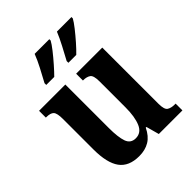

<svg xmlns="http://www.w3.org/2000/svg" viewBox="-217 -887 1018 1018"><g transform="rotate(-45 292.0 -378.0)"><path d="M229 10Q152 10 117 -38Q82 -86 82 -187V-416Q82 -459 70 -472Q58 -485 26 -485H23V-536H220V-210Q220 -141 232.5 -105.5Q245 -70 283 -70Q324 -70 342 -112Q360 -154 360 -225V-420Q360 -464 344.5 -474.5Q329 -485 304 -485H301V-536H497V-115Q497 -71 513 -61Q529 -51 554 -51H562V0H385L365 -73H360Q339 -29 306.5 -9.5Q274 10 229 10ZM313 -619Q332 -654 352.5 -693Q373 -732 387 -766H496V-756Q487 -739 465 -711Q443 -683 417.5 -654Q392 -625 372 -606H313ZM147 -619Q166 -654 186.5 -693Q207 -732 220 -766H330V-756Q321 -739 299 -711Q277 -683 251.5 -654Q226 -625 207 -606H147Z"/></g></svg>

Font: Noto Serif Khmer Condensed
Style: Bold
Weight: 700
Width: 3
Designer: Danh Hong and the Monotype Design Team
Foundry: Monotype Imaging Inc.
Version: Version 2.004; ttfautohint (v1.8.4.7-5d5b)